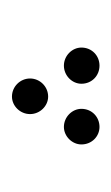

<svg xmlns="http://www.w3.org/2000/svg" viewBox="49 -262 190 329"><g transform="rotate(-90 144.5 -97.0)"><path d="M144 -110C161 -110 175 -124 175 -141C175 -158 161 -172 144 -172C128 -172 114 -158 114 -141C114 -124 128 -110 144 -110ZM92 -22C109 -22 123 -35 123 -53C123 -69 109 -83 92 -83C76 -83 62 -69 62 -53C62 -35 76 -22 92 -22ZM197 -22C214 -22 228 -35 228 -53C228 -69 214 -83 197 -83C180 -83 166 -69 166 -53C166 -35 180 -22 197 -22Z"/></g></svg>

Font: Noto Sans Arabic UI Cn XLt
Style: Regular
Weight: 200
Width: 3
Designer: Monotype Design Team, Nadine Chahine and Nizar Qandah
Foundry: Monotype Imaging Inc.
Version: Version 2.010